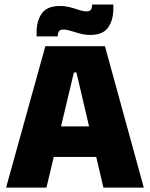

<svg xmlns="http://www.w3.org/2000/svg" viewBox="-20 -848 678 868"><path d="M7.5 0 185 -639H454.5L630 0H447.5L325.5 -520.5H314L190 0ZM175 -138.5V-276.5H461.5V-138.5ZM387 -690Q369 -690 352.2 -693.8Q335.5 -697.5 320.5 -702.2Q305.5 -707 292 -710.8Q278.5 -714.5 267 -714.5Q252.5 -714.5 247 -707Q241.5 -699.5 241 -684V-683.5H145.5V-703Q145.5 -754 169.2 -787.5Q193 -821 252 -821Q271 -821 287.8 -817.2Q304.5 -813.5 319 -808.8Q333.5 -804 346.5 -800.2Q359.5 -796.5 371 -796.5Q385.5 -796.5 390.8 -804Q396 -811.5 396.5 -827V-827.5H492.5V-810.5Q492.5 -757.5 469 -723.8Q445.5 -690 387 -690Z"/></svg>

Font: Anek Latin ExtraBold
Style: Regular
Weight: 800
Designer: Yesha Goshar
Foundry: Ek Type
Version: Version 1.003